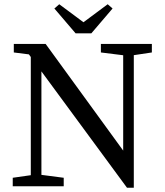

<svg xmlns="http://www.w3.org/2000/svg" viewBox="-20 -877 775 904"><path d="M40 0H280V-40L165 -55H145L40 -40V0ZM125 0H175V-647H125V0ZM455 -630 575 -615H595L695 -630V-670H455V-630ZM578 7H610V-670H560V-168L195 -670H45V-630L116 -621L578 7ZM259 -857 236 -837 336 -720H410L510 -837L487 -857L331 -741H415L259 -857Z"/></svg>

Font: Source Serif Variable
Style: Regular
Weight: 389
Designer: Frank Grießhammer
Foundry: Adobe Systems Incorporated
Version: Version 3.001;hotconv 1.0.111;makeotfexe 2.5.65597